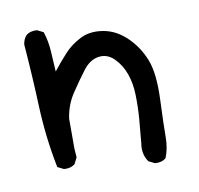

<svg xmlns="http://www.w3.org/2000/svg" viewBox="-60 -539 621 598"><g transform="rotate(-10 250.0 -240.0)"><path d="M383.8 -3.9 364.3 -13.7Q346.7 -39.1 352.5 -72.3Q356.4 -112.3 359.4 -149.4Q362.3 -186.5 361.3 -223.6Q360.4 -260.7 349.6 -291Q338.9 -321.3 317.4 -342.8Q295.9 -364.3 268.1 -360.4Q240.2 -356.4 218.8 -328.1Q197.3 -299.8 173.8 -264.6Q150.4 -229.5 144.5 -186.5V-90.8L146.5 -64.5L136.7 -44.9Q123 -33.2 101.6 -35.2L82 -44.9Q62.5 -141.6 58.6 -241.2Q54.7 -340.8 46.9 -438.5Q48.8 -454.1 58.6 -465.8Q72.3 -477.5 93.8 -475.6L113.3 -465.8Q123 -436.5 125 -404.3Q127 -372.1 128.9 -338.9Q150.4 -366.2 171.9 -389.6Q193.4 -413.1 224.1 -428.7Q254.9 -444.3 295.9 -437.5Q336.9 -430.7 370.1 -398.4Q403.3 -366.2 420.4 -322.3Q437.5 -278.3 434.1 -196.3Q430.7 -114.3 430.7 -78.6Q430.7 -43 418.9 -13.7Q405.3 -2 383.8 -3.9Z"/></g></svg>

Font: NaikaiFont
Style: Regular-Lite
Weight: 400
Version: Version 1.67